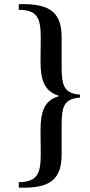

<svg xmlns="http://www.w3.org/2000/svg" viewBox="-20 -764 433 919"><path d="M70 108V134C235 140 275 83 275 -29V-163C275 -253 285 -291 363 -297V-311C285 -317 275 -356 275 -447V-580C275 -693 235 -749 70 -744V-717C156 -716 175 -682 175 -585L174 -470C174 -384 191 -327 261 -306V-303C191 -284 174 -226 174 -140L175 -25C175 68 158 107 70 108Z"/></svg>

Font: Nithya Ranjana DU
Style: Regular
Weight: 400
Designer: Designed by Tathagata Biswas and Noopur Datye with help from Ananda Maharjan, Callijatra
Foundry: Ek Type
Version: Version 1.000;Glyphs 3.2.3 (3260)